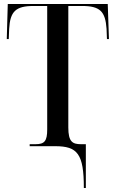

<svg xmlns="http://www.w3.org/2000/svg" viewBox="-20 -734 581 964"><path d="M401 210H411V-10H387C344 -10 323 -22 323 -94V-704H392C482 -704 509 -677 515 -589L517 -538H527L521 -714H19L14 -538H24L26 -589C31 -677 59 -704 149 -704H217V-84C217 -25 203 -10 158 -10H129V0H257C369 0 401 38 401 210Z"/></svg>

Font: Noto Serif Display Condensed Medium
Style: Regular
Weight: 500
Width: 3
Designer: Monotype Design Team
Foundry: Monotype Imaging Inc.
Version: Version 2.009